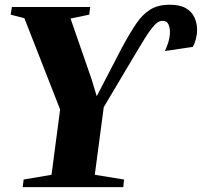

<svg xmlns="http://www.w3.org/2000/svg" viewBox="-20 -772 833 792"><path d="M73.5 0 77.5 -31.5 192.5 -51 228 -320.5 80.5 -697 24 -711.5 29 -743H352L348 -711.5L271 -695.5L358 -444.5L379 -375L406.5 -428L482 -573.5Q514.5 -634 541.2 -673.5Q568 -713 600.2 -732.8Q632.5 -752.5 680 -752.5Q722.5 -752.5 747 -738Q771.5 -723.5 782.2 -699.8Q793 -676 793 -648.5Q793 -629.5 787.8 -610Q782.5 -590.5 775 -578.5L660.5 -561.5Q666.5 -574.5 673.8 -596.2Q681 -618 681 -643Q680.5 -658.5 674.5 -672.2Q668.5 -686 649.5 -686Q639.5 -686 629.5 -679Q619.5 -672 606.5 -655.8Q593.5 -639.5 576.2 -611.8Q559 -584 534 -542L408 -330L371 -51L491.5 -31.5L488.5 0Z"/></svg>

Font: Merriweather 96pt Black
Style: Italic
Weight: 900
Italic angle: -7.8°
Version: Version 2.101